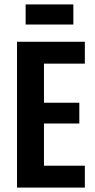

<svg xmlns="http://www.w3.org/2000/svg" viewBox="-20 -849 431 869"><path d="M57 0V-660H179V0ZM130 0V-99H364V0ZM130 -290V-384H339V-290ZM130 -561V-660H364V-561ZM96 -738V-829H312V-738Z"/></svg>

Font: Bricolage Grotesque 24pt Condensed SemiBold
Style: Regular
Weight: 600
Width: 3
Designer: Mathieu Triay
Foundry: Atelier Triay
Version: Version 1.001;gftools[0.9.33.dev8+g029e19f]